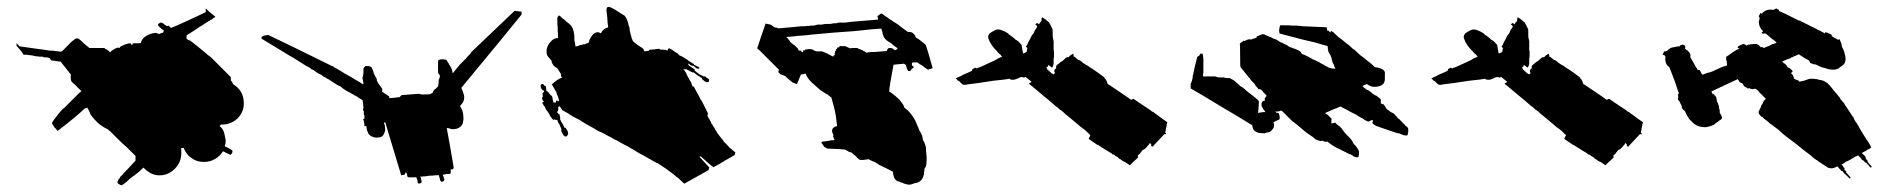

<svg xmlns="http://www.w3.org/2000/svg" viewBox="-20 -525 5509 561"><path d="M626 -161.1H629.9Q654.3 -161.1 673.8 -178.7Q692.4 -197.3 692.4 -222.7Q692.4 -259.8 662.1 -278.3Q660.2 -280.3 659.2 -283.2Q658.2 -286.1 656.2 -288.1L654.3 -290V-299.8L619.1 -335L604.5 -349.6L599.6 -354.5L597.7 -356.4Q594.7 -358.4 592.8 -360.4Q586.9 -364.3 582 -369.1Q562.5 -385.7 536.1 -406.2Q529.3 -408.2 528.3 -409.2L524.4 -413.1Q525.4 -414.1 525.4 -421.9Q540 -430.7 561.5 -445.3L564.5 -447.3L566.4 -448.2Q568.4 -449.2 571.3 -451.2Q574.2 -453.1 577.1 -455.1Q580.1 -457 585.9 -460.9Q587.9 -461.9 589.8 -463.4Q591.8 -464.8 592.8 -464.8L593.8 -465.8Q593.8 -466.8 595.7 -466.8Q597.7 -466.8 597.7 -467.8Q598.6 -468.8 600.6 -469.7Q602.5 -470.7 603.5 -471.7Q603.5 -472.7 604.5 -472.7Q605.5 -472.7 606.4 -473.6L607.4 -474.6Q609.4 -474.6 609.4 -475.6L605.5 -479.5L603.5 -480.5L600.6 -483.4Q598.6 -484.4 594.7 -488.3L591.8 -490.2Q589.8 -492.2 587.9 -494.1L584 -498L581.1 -500V-489.3Q502.9 -452.1 479.5 -443.4L472.7 -450.2Q471.7 -449.2 466.8 -449.2Q465.8 -449.2 463.9 -451.2Q462.9 -451.2 461.9 -452.1L460.9 -453.1L459 -455.1L457 -456.1Q457 -457 456.1 -457L452.1 -459H449.2L445.3 -457Q439.5 -453.1 442.4 -450.2L445.3 -447.3L446.3 -445.3Q447.3 -445.3 448.2 -444.3L449.2 -443.4L451.2 -441.4L459 -435.5Q457 -431.6 456.1 -429.7Q455.1 -428.7 453.1 -428.7Q452.1 -427.7 449.2 -427.7L445.3 -425.8Q443.4 -425.8 442.4 -426.8Q440.4 -426.8 439.5 -427.7Q438.5 -427.7 437.5 -428.7Q427.7 -429.7 412.1 -422.9Q402.3 -417 400.4 -415Q395.5 -410.2 394.5 -407.2Q391.6 -402.3 391.6 -399.4Q390.6 -398.4 368.2 -398.4Q367.2 -394.5 365.2 -392.6Q364.3 -395.5 361.3 -398.4Q354.5 -398.4 353.5 -397.5Q347.7 -395.5 343.8 -394.5L339.8 -392.6Q336.9 -391.6 333 -389.6L330.1 -386.7L329.1 -384.8Q328.1 -385.7 322.3 -385.7L314.5 -381.8Q313.5 -381.8 312.5 -380.9L310.5 -378.9Q309.6 -377.9 307.6 -377.9L301.8 -372.1L298.8 -375L296.9 -377Q294.9 -377.9 293.9 -378.9L292 -380.9H289.1L287.1 -382.8L285.2 -384.8H241.2Q234.4 -390.6 223.6 -399.4L218.8 -404.3L216.8 -406.2Q213.9 -408.2 211.9 -410.2Q210.9 -410.2 210 -411.1L209 -412.1Q202.1 -414.1 198.2 -410.2Q197.3 -410.2 196.3 -409.2L193.4 -406.2L191.4 -405.3L189.5 -403.3Q183.6 -398.4 177.7 -391.6L167 -380.9L161.1 -375Q159.2 -373 140.6 -376Q139.6 -377 130.9 -377Q122.1 -377 121.1 -377.9Q116.2 -377.9 115.2 -378.9Q110.4 -378.9 109.4 -379.9H105.5Q104.5 -380.9 98.6 -380.9Q70.3 -384.8 37.1 -389.6Q31.2 -396.5 28.3 -398.4V-391.6Q44.9 -373 48.8 -365.2Q61.5 -365.2 62.5 -364.3Q76.2 -363.3 81.1 -361.3Q82 -360.4 89.8 -360.4Q90.8 -359.4 98.6 -359.4H104.5Q105.5 -359.4 106.4 -358.4L107.4 -357.4H109.4H117.2L123 -355.5H125L126 -353.5Q127 -353.5 127 -352.5Q127 -351.6 127.9 -350.6L128.9 -349.6L129.9 -348.6L157.2 -344.7L168.9 -330.1L180.7 -315.4L181.6 -313.5L185.5 -309.6L187.5 -305.7Q186.5 -304.7 186.5 -298.8Q186.5 -293 187.5 -292Q187.5 -288.1 189.5 -286.1L192.4 -283.2L194.3 -281.2Q195.3 -281.2 196.3 -280.3L197.3 -279.3L201.2 -275.4L205.1 -271.5L206.1 -269.5H207L209 -267.6L210.9 -265.6L213.9 -262.7L217.8 -258.8L213.9 -254.9L210.9 -252.9L207 -249L194.3 -236.3L168 -210Q161.1 -206.1 146.5 -186.5Q136.7 -174.8 131.8 -166Q130.9 -165 138.7 -153.3L143.6 -148.4Q145.5 -146.5 146.5 -144.5L148.4 -142.6Q201.2 -182.6 227.5 -208Q233.4 -209 235.4 -210.9Q235.4 -209 236.3 -208Q238.3 -204.1 239.3 -203.1Q241.2 -199.2 242.2 -196.3Q243.2 -193.4 245.1 -189.5Q253.9 -177.7 263.7 -168Q274.4 -157.2 295.9 -146.5L297.9 -144.5Q300.8 -141.6 302.7 -140.6L305.7 -137.7L319.3 -124Q341.8 -101.6 343.8 -100.6L344.7 -99.6Q345.7 -98.6 347.2 -97.7Q348.6 -96.7 351.1 -94.2Q353.5 -91.8 355.5 -89.8L376 -69.3V-55.7L352.5 -30.3L346.7 -24.4L342.8 -20.5L340.8 -18.6Q339.8 -17.6 339.8 -16.6L331.1 -7.8Q330.1 -6.8 330.1 -5.9Q330.1 -3.9 329.1 -3.9L326.2 -1V0L323.2 5.9Q322.3 8.8 324.2 10.7L330.1 14.6Q331.1 15.6 333 15.6Q334 16.6 335 16.6Q335.9 15.6 339.8 13.7L341.8 12.7Q341.8 11.7 342.8 11.7L344.7 9.8Q347.7 8.8 352.5 3.9L356.4 0L359.4 -2.9L361.3 -3.9Q365.2 -7.8 373 -12.7L387.7 -24.4L392.6 -29.3L394.5 -31.2L396.5 -33.2Q398.4 -34.2 399.4 -35.2Q407.2 -26.4 420.9 -18.6Q432.6 -12.7 446.3 -12.7Q471.7 -12.7 491.2 -32.2Q509.8 -50.8 509.8 -78.1V-84Q509.8 -90.8 508.8 -91.8Q509.8 -92.8 516.6 -92.8Q524.4 -73.2 539.1 -63.5Q554.7 -51.8 575.2 -51.8Q593.8 -51.8 608.4 -60.5Q621.1 -67.4 631.8 -83Q632.8 -82 652.3 -73.2Q653.3 -72.3 654.3 -73.2Q655.3 -73.2 658.2 -78.1Q659.2 -79.1 659.2 -83Q659.2 -85 658.2 -85.9L648.4 -91.8Q640.6 -95.7 636.7 -97.7Q639.6 -105.5 639.6 -115.2Q639.6 -116.2 634.8 -137.7Q630.9 -149.4 622.1 -156.2L623 -158.2Z M1503.9 -482.4V-491.2Q1496.1 -491.2 1495.1 -492.2H1489.3L1487.3 -493.2H1483.4Q1480.5 -490.2 1359.4 -375L1356.4 -372.1L1355.5 -370.1L1353.5 -367.2L1347.7 -361.3L1343.8 -357.4L1342.8 -355.5Q1340.8 -353.5 1338.9 -351.6L1330.1 -342.8L1323.2 -335.9L1321.3 -333Q1316.4 -328.1 1302.7 -310.5Q1301.8 -324.2 1292 -336.9Q1292 -338.9 1291 -339.8L1289.1 -341.8L1288.1 -343.8L1287.1 -345.7Q1286.1 -346.7 1286.1 -347.7L1284.2 -349.6L1283.2 -350.6H1281.2Q1278.3 -350.6 1277.3 -351.6H1272.5H1267.6Q1266.6 -350.6 1263.7 -350.6Q1262.7 -349.6 1260.7 -349.6Q1259.8 -348.6 1259.8 -327.1Q1259.8 -311.5 1260.7 -310.5L1261.7 -308.6Q1262.7 -308.6 1262.7 -307.6L1264.6 -305.7L1265.6 -302.7Q1264.6 -301.8 1264.6 -296.9Q1261.7 -293 1261.7 -291V-282.2Q1260.7 -281.2 1260.7 -275.4L1259.8 -272.5L1255.9 -268.6L1252.9 -265.6L1251 -264.6L1249 -262.7Q1247.1 -260.7 1246.1 -258.8Q1245.1 -253.9 1243.2 -252.9Q1239.3 -252 1237.3 -250Q1236.3 -249 1212.9 -249Q1210 -249 1209 -250H1206.1L1204.1 -251L1153.3 -247.1L1147.5 -241.2Q1126 -238.3 1117.2 -238.3V-243.2L1096.7 -256.8V-265.6Q1093.8 -269.5 1089.8 -275.4Q1085 -281.2 1084 -284.2Q1083 -287.1 1081.1 -289.1Q1081.1 -294.9 1080.1 -295.9Q1078.1 -299.8 1077.1 -300.8L1076.2 -302.7L1075.2 -304.7Q1075.2 -306.6 1074.2 -306.6Q1072.3 -308.6 1071.3 -314.5L1069.3 -320.3Q1068.4 -323.2 1066.4 -327.1Q1061.5 -332 1055.7 -332H1047.9L1043 -327.1Q1042 -326.2 1042 -322.3Q1042 -305.7 1041 -304.7L1039.1 -296.9Q1039.1 -293.9 1040 -293L1042 -281.2Q1042 -279.3 1041 -278.3Q1040 -279.3 1032.2 -284.2L1018.6 -292Q1011.7 -296.9 988.3 -309.6Q971.7 -320.3 965.8 -323.2Q963.9 -324.2 961.9 -325.7Q960 -327.1 959 -327.1Q956.1 -328.1 953.1 -331.1Q952.1 -332 950.2 -332Q817.4 -397.5 763.7 -422.9Q752.9 -421.9 749 -419.9Q745.1 -418 744.1 -417V-412.1L803.7 -376Q822.3 -364.3 839.8 -354.5Q863.3 -339.8 872.1 -334Q873 -333 878.9 -330.1Q882.8 -329.1 888.7 -324.2L889.6 -323.2Q889.6 -322.3 891.6 -322.3Q893.6 -322.3 893.6 -321.3Q893.6 -320.3 895.5 -320.3Q897.5 -320.3 897.5 -319.3L898.4 -318.4Q899.4 -317.4 900.9 -316.4Q902.3 -315.4 904.3 -314.5Q906.2 -312.5 909.2 -310.5L912.1 -309.6L919.9 -305.7Q924.8 -300.8 927.7 -299.8Q929.7 -299.8 930.7 -298.8Q932.6 -296.9 934.6 -295.9L940.4 -293L955.1 -283.2Q956.1 -282.2 960 -280.3Q963.9 -278.3 964.8 -277.3Q969.7 -274.4 974.6 -272.5Q976.6 -271.5 979.5 -268.6Q985.4 -262.7 1013.7 -248Q1014.6 -246.1 1019.5 -245.1L1025.4 -241.2Q1031.2 -236.3 1035.2 -235.4L1038.1 -232.4L1040 -231.4Q1040 -221.7 1041 -220.7Q1041 -213.9 1042 -212.9V-210Q1041 -209 1041 -205.1V-202.1L1043 -200.2V-197.3V-192.4Q1043 -190.4 1043.9 -189.5Q1043.9 -187.5 1044.9 -186.5V-183.6V-178.7L1041 -176.8Q1044.9 -168 1044.9 -156.2H1050.8Q1050.8 -145.5 1054.7 -138.7Q1056.6 -131.8 1063.5 -127.9Q1071.3 -123 1080.1 -123Q1095.7 -123 1099.6 -129.9Q1103.5 -135.7 1105.5 -143.6Q1105.5 -159.2 1101.6 -166L1105.5 -168Q1140.6 -52.7 1152.3 -12.7L1162.1 -14.6Q1165 -19.5 1165 -21.5H1166Q1169.9 -17.6 1169.9 -10.7Q1170.9 -6.8 1174.8 -6.8H1177.7H1182.6H1187.5Q1195.3 -6.8 1196.3 -7.8Q1196.3 -4.9 1197.3 -3.9Q1198.2 -3.9 1198.2 -2Q1198.2 0 1199.2 0Q1200.2 1 1200.2 6.8Q1200.2 8.8 1202.1 10.7Q1203.1 11.7 1204.1 11.7Q1205.1 11.7 1206.1 10.7Q1212.9 10.7 1211.9 3.9Q1210.9 2.9 1210.9 0Q1210 -1 1210 -3.9Q1210 -5.9 1209 -6.8Q1208 -7.8 1208 -8.8Q1226.6 -9.8 1235.4 -11.7Q1248 -11.7 1249 -12.7Q1260.7 -12.7 1261.7 -13.7Q1262.7 -10.7 1264.6 -4.9L1266.6 2.9L1269.5 5.9Q1270.5 7.8 1273.4 4.9Q1278.3 4.9 1278.3 -1L1275.4 -9.8L1273.4 -14.6Q1278.3 -14.6 1279.3 -15.6Q1283.2 -15.6 1284.2 -16.6H1286.1H1291Q1294.9 -16.6 1295.9 -17.6Q1296.9 -18.6 1296.9 -19.5V-30.3H1303.7L1305.7 -35.2Q1294.9 -100.6 1285.2 -151.4Q1286.1 -150.4 1289.1 -150.4Q1293 -150.4 1293.9 -149.4L1299.8 -147.5Q1309.6 -147.5 1310.5 -148.4Q1314.5 -148.4 1315.4 -149.4Q1319.3 -150.4 1320.3 -151.4Q1329.1 -156.2 1332 -164.1Q1335 -177.7 1334 -181.6Q1334 -192.4 1331.1 -201.2Q1327.1 -210.9 1324.2 -214.8Q1334 -226.6 1335 -231.4Q1337.9 -242.2 1335 -249Q1334 -253.9 1328.1 -268.6Q1460 -427.7 1503.9 -482.4Z M1610.4 -425.8V-414.1Q1598.6 -413.1 1591.8 -406.2Q1585.9 -400.4 1581.1 -392.6L1577.1 -380.9V-371.1Q1577.1 -363.3 1584 -356.4L1585.9 -354.5Q1585.9 -353.5 1586.9 -352.5L1587.9 -351.6L1591.8 -347.7V-345.7Q1591.8 -341.8 1594.7 -337.9Q1597.7 -332 1602.5 -329.1Q1605.5 -328.1 1608.4 -325.2L1610.4 -323.2Q1611.3 -322.3 1611.3 -321.3Q1612.3 -318.4 1614.3 -316.4Q1615.2 -316.4 1615.2 -314.5L1616.2 -313.5Q1617.2 -312.5 1617.2 -311.5Q1617.2 -310.5 1618.2 -310.5Q1619.1 -309.6 1619.1 -305.7Q1619.1 -301.8 1621.1 -299.8Q1622.1 -298.8 1622.1 -297.9Q1611.3 -294.9 1601.6 -286.1L1599.6 -285.2L1596.7 -282.2Q1595.7 -281.2 1594.7 -280.3Q1593.8 -279.3 1592.8 -279.3H1591.8Q1595.7 -273.4 1600.6 -264.6Q1600.6 -262.7 1602.5 -260.7Q1604.5 -258.8 1605.5 -255.9Q1605.5 -253.9 1606.4 -252.9Q1606.4 -250 1607.4 -249Q1612.3 -240.2 1613.3 -230.5L1611.3 -229.5Q1611.3 -228.5 1610.4 -228.5Q1609.4 -228.5 1609.4 -230.5H1608.4Q1608.4 -231.4 1607.4 -231.4Q1604.5 -231.4 1604.5 -227.5V-225.6Q1598.6 -225.6 1597.7 -224.6Q1596.7 -227.5 1594.7 -235.4Q1594.7 -242.2 1590.8 -246.1Q1589.8 -246.1 1588.9 -247.1L1586.9 -249L1581.1 -256.8Q1579.1 -258.8 1577.1 -258.8Q1576.2 -259.8 1576.2 -260.7V-263.7V-265.6Q1575.2 -266.6 1575.2 -273.4H1572.3Q1571.3 -273.4 1571.3 -274.4L1570.3 -276.4Q1565.4 -281.2 1562.5 -279.3Q1559.6 -277.3 1559.6 -274.4Q1559.6 -270.5 1560.5 -269.5V-268.6Q1561.5 -268.6 1561.5 -267.6Q1561.5 -265.6 1562.5 -264.6Q1565.4 -260.7 1567.4 -260.7Q1568.4 -259.8 1569.3 -260.7V-258.8Q1569.3 -256.8 1570.3 -256.8L1568.4 -255.9L1565.4 -252.9V-249Q1565.4 -245.1 1566.4 -244.1Q1561.5 -236.3 1565.4 -233.4Q1567.4 -229.5 1569.3 -227.5L1567.4 -226.6Q1565.4 -226.6 1565.4 -225.6Q1564.5 -225.6 1564.5 -224.6Q1564.5 -223.6 1565.4 -222.7L1566.4 -220.7L1567.4 -218.8Q1568.4 -218.8 1568.4 -217.8Q1569.3 -216.8 1569.3 -214.8Q1570.3 -213.9 1572.3 -213.9Q1573.2 -207 1578.1 -201.2L1581.1 -198.2L1583 -194.3Q1583 -193.4 1585 -191.4Q1585.9 -191.4 1585.9 -189.5Q1585.9 -187.5 1586.9 -187.5Q1587.9 -184.6 1590.8 -181.6L1591.8 -179.7L1595.7 -175.8Q1596.7 -174.8 1597.7 -174.8Q1598.6 -175.8 1599.6 -175.8H1601.6Q1601.6 -174.8 1604.5 -174.8H1608.4Q1609.4 -168 1614.3 -162.1L1620.1 -148.4V-144.5V-141.6Q1621.1 -140.6 1621.1 -139.6Q1621.1 -138.7 1622.1 -137.7Q1623 -136.7 1623 -135.7Q1623 -134.8 1624 -133.8Q1625 -132.8 1627 -128.9Q1633.8 -123 1637.7 -128.9Q1639.6 -132.8 1640.6 -135.7Q1639.6 -135.7 1639.6 -136.7V-138.7Q1638.7 -139.6 1638.7 -141.6L1632.8 -151.4Q1630.9 -152.3 1629.9 -151.4Q1628.9 -152.3 1627 -157.2L1625 -161.1L1623 -164.1Q1622.1 -165 1620.1 -168.9Q1619.1 -169.9 1619.1 -170.9Q1619.1 -171.9 1618.2 -172.9L1616.2 -176.8Q1617.2 -177.7 1617.2 -180.7Q1617.2 -181.6 1616.2 -182.6V-184.6Q1615.2 -185.5 1615.2 -189.5Q1614.3 -190.4 1614.3 -191.4H1612.3Q1610.4 -193.4 1609.4 -195.3L1607.4 -197.3Q1611.3 -201.2 1611.3 -207Q1611.3 -210.9 1610.4 -211.9Q1614.3 -213.9 1615.2 -214.8L1623 -203.1L1640.6 -193.4Q1650.4 -185.5 1672.9 -174.8Q1693.4 -161.1 1712.9 -151.4Q1725.6 -142.6 1736.3 -138.7Q1751 -131.8 1752.9 -129.9L1760.7 -126Q1762.7 -125 1765.1 -124Q1767.6 -123 1767.6 -122.1Q1777.3 -117.2 1778.3 -116.2Q1783.2 -115.2 1784.2 -113.3L1790 -110.4Q1793.9 -108.4 1794.9 -107.4Q1796.9 -105.5 1797.9 -105.5Q1799.8 -105.5 1800.8 -104.5Q1800.8 -103.5 1802.7 -103.5L1803.7 -102.5Q1804.7 -101.6 1805.7 -101.6Q1806.6 -101.6 1807.6 -100.6Q1816.4 -96.7 1818.4 -94.7L1832 -86.9Q1841.8 -80.1 1864.3 -68.4L1891.6 -52.7L1895.5 -50.8L1899.4 -48.8Q1901.4 -48.8 1902.3 -47.9L1904.3 -45.9L1906.2 -44.9Q1909.2 -43.9 1911.1 -42L1925.8 -32.2Q1935.5 -25.4 1937.5 -23.4Q1939.5 -21.5 1948.2 -15.6Q1954.1 -9.8 1960 -5.9L1962.9 -3.9L1969.7 2.9Q1970.7 3.9 1974.1 6.8Q1977.5 9.8 1979.5 11.7Q2001 0 2050.8 -28.3Q2050.8 -32.2 2051.8 -33.2Q2052.7 -34.2 2052.7 -35.2Q2031.2 -58.6 2023.4 -67.4Q2026.4 -67.4 2027.3 -68.4Q2054.7 -43 2065.4 -36.1L2066.4 -37.1Q2068.4 -39.1 2071.3 -40Q2072.3 -40 2073.7 -41Q2075.2 -42 2076.2 -43Q2077.1 -43.9 2078.1 -43.9L2082 -45.9Q2085.9 -47.9 2086.9 -48.8Q2088.9 -50.8 2091.8 -51.8Q2094.7 -52.7 2097.7 -55.7Q2102.5 -57.6 2127 -72.3Q2127 -75.2 2127.9 -76.2Q2127.9 -79.1 2128.9 -80.1Q2127 -81.1 2124.5 -83Q2122.1 -85 2121.1 -85.9Q2118.2 -87.9 2115.2 -90.8Q2115.2 -91.8 2114.3 -91.8Q2113.3 -91.8 2112.3 -92.8Q2108.4 -96.7 2105.5 -100.6L2095.7 -110.4L2094.7 -111.3Q2093.8 -111.3 2093.8 -113.3Q2093.8 -115.2 2092.8 -115.2L2088.9 -119.1Q2087.9 -120.1 2087.9 -121.1L2085.9 -123L2085 -125L2083 -127Q2077.1 -134.8 2074.2 -138.7Q2074.2 -140.6 2073.2 -141.6Q2071.3 -143.6 2070.3 -145.5L2067.4 -151.4Q2065.4 -153.3 2062.5 -159.2Q2062.5 -160.2 2061.5 -160.2L2060.5 -162.1L2058.6 -164.1L2057.6 -167L2056.6 -169.9Q2054.7 -171.9 2052.7 -176.8Q2050.8 -178.7 2049.8 -181.6Q2048.8 -184.6 2046.9 -186.5Q2046.9 -188.5 2047.9 -189.5L2048.8 -191.4L2046.9 -197.3Q2043 -204.1 2043 -206.1Q2041 -208 2038.1 -214.8Q2034.2 -221.7 2031.2 -228.5Q2027.3 -234.4 2025.4 -237.3L2024.4 -240.2Q2009.8 -266.6 2006.8 -272.5H2004.9Q2002.9 -272.5 2002.9 -273.4Q2002.9 -275.4 2002 -276.4L2000 -282.2Q2000 -284.2 1999 -285.2Q1997.1 -287.1 1996.1 -289.1Q1990.2 -300.8 1987.3 -305.7Q1982.4 -318.4 1974.6 -324.2Q1976.6 -322.3 1981.4 -322.3Q1983.4 -322.3 1984.4 -323.2L1994.1 -318.4Q1995.1 -317.4 1999 -315.4L2002.9 -313.5H2006.8Q2013.7 -307.6 2018.6 -304.7Q2025.4 -300.8 2027.3 -298.8L2029.3 -297.9Q2031.2 -296.9 2031.2 -295.9Q2031.2 -293.9 2032.2 -293L2034.2 -291Q2035.2 -291 2036.1 -290L2037.1 -289.1L2039.1 -287.1Q2041 -287.1 2042 -286.1Q2046.9 -283.2 2050.8 -286.1Q2051.8 -287.1 2051.8 -291Q2051.8 -293 2050.8 -293.9Q2048.8 -295.9 2045.9 -296.9L2042 -300.8Q2041 -301.8 2039.1 -301.8H2035.2Q2035.2 -302.7 2032.2 -303.7L2028.3 -305.7Q2024.4 -306.6 2021.5 -309.6Q2012.7 -316.4 2009.8 -318.4V-321.3V-322.3Q1998 -330.1 1992.2 -334Q1992.2 -335 1991.2 -335.9V-337.9Q1990.2 -338.9 1990.2 -339.8Q1991.2 -338.9 1995.1 -336.9Q1999 -333 2002 -333H2005.9L2007.8 -331.1L2009.8 -330.1L2011.7 -328.1Q2015.6 -324.2 2019.5 -324.2Q2023.4 -324.2 2023.4 -326.2V-328.1L2007.8 -335.9V-336.9Q2007.8 -337.9 2005.9 -338.9L2003.9 -339.8L2002 -340.8L2000 -342.8L1996.1 -344.7Q1996.1 -345.7 1994.1 -345.7L1993.2 -346.7L1991.2 -347.7L1988.3 -350.6L1968.8 -362.3L1967.8 -361.3L1965.8 -363.3Q1964.8 -363.3 1963.9 -364.3L1962.9 -365.2Q1961.9 -366.2 1961.9 -367.2Q1960 -369.1 1958 -370.1Q1955.1 -371.1 1953.1 -373L1951.2 -374Q1951.2 -375 1950.2 -375L1941.4 -380.9Q1937.5 -382.8 1935.5 -383.8Q1933.6 -383.8 1931.6 -380.9Q1930.7 -379.9 1930.7 -377Q1925.8 -379.9 1918.9 -379.9H1910.2Q1907.2 -380.9 1905.3 -382.8Q1904.3 -381.8 1896.5 -381.8Q1895.5 -380.9 1893.6 -380.9Q1892.6 -379.9 1891.6 -379.9Q1890.6 -380.9 1889.6 -380.9Q1888.7 -379.9 1877.9 -379.9Q1877 -378.9 1877 -377L1864.3 -375Q1861.3 -377 1861.3 -377.9V-378.9L1860.4 -380.9Q1860.4 -382.8 1841.8 -394.5L1832 -402.3L1830.1 -404.3L1829.1 -406.2Q1828.1 -406.2 1828.1 -407.2Q1828.1 -409.2 1827.1 -410.2L1826.2 -412.1Q1825.2 -415 1823.2 -422.9Q1822.3 -427.7 1820.3 -434.6Q1820.3 -440.4 1819.3 -441.4V-445.3Q1818.4 -445.3 1818.4 -447.3L1817.4 -448.2Q1813.5 -467.8 1807.6 -475.6Q1804.7 -480.5 1802.7 -480.5Q1768.6 -502.9 1762.7 -503.9Q1761.7 -504.9 1758.8 -504.9Q1753.9 -504.9 1752.9 -501Q1752 -500 1752 -495.1Q1753.9 -482.4 1754.9 -465.8Q1754.9 -457 1755.9 -456.1Q1755.9 -450.2 1756.8 -449.2V-445.3Q1744.1 -441.4 1739.3 -433.6Q1736.3 -427.7 1735.4 -427.7Q1729.5 -431.6 1723.6 -430.7Q1716.8 -428.7 1713.9 -425.8Q1709 -420.9 1706.1 -415Q1703.1 -412.1 1699.2 -399.4Q1696.3 -399.4 1695.3 -398.4Q1693.4 -398.4 1692.4 -397.5Q1691.4 -397.5 1690.4 -396.5Q1689.5 -395.5 1684.6 -395.5Q1683.6 -394.5 1680.7 -394.5Q1679.7 -393.6 1676.8 -393.6L1670.9 -391.6L1662.1 -388.7Q1661.1 -389.6 1661.1 -393.6Q1660.2 -394.5 1660.2 -398.4Q1660.2 -402.3 1659.2 -403.3Q1658.2 -404.3 1658.2 -408.2V-420.9Q1656.2 -435.5 1653.3 -442.4Q1651.4 -444.3 1650.4 -447.3L1649.4 -449.2L1643.6 -455.1L1641.6 -457Q1640.6 -457 1639.6 -458L1637.7 -460Q1636.7 -460.9 1635.7 -460.9Q1634.8 -460.9 1634.8 -461.9L1628.9 -467.8L1623 -471.7L1616.2 -478.5Q1612.3 -481.4 1610.4 -476.6Q1609.4 -475.6 1609.4 -474.6Q1608.4 -473.6 1608.4 -471.7Q1608.4 -448.2 1609.4 -447.3Q1609.4 -426.8 1610.4 -425.8Z M2644.5 -334V-341.8Q2645.5 -342.8 2660.2 -342.8Q2668.9 -335.9 2673.8 -334Q2681.6 -328.1 2685.5 -325.2L2691.4 -321.3L2700.2 -324.2L2705.1 -326.2Q2689.5 -381.8 2684.6 -394.5L2669.9 -406.2Q2664.1 -411.1 2658.2 -414.1L2655.3 -417Q2654.3 -421.9 2650.4 -425.8L2648.4 -426.8Q2648.4 -427.7 2647.5 -427.7L2645.5 -429.7L2639.6 -431.6H2632.8L2611.3 -447.3Q2608.4 -449.2 2604.5 -453.1Q2601.6 -454.1 2598.6 -457L2596.7 -458Q2587.9 -462.9 2585 -465.8Q2579.1 -468.8 2577.1 -470.7Q2576.2 -470.7 2576.2 -471.7L2574.2 -472.7L2572.3 -474.6L2570.3 -475.6Q2562.5 -480.5 2559.6 -483.4L2555.7 -485.4Q2553.7 -485.4 2552.7 -484.4L2550.8 -483.4L2548.8 -481.4Q2544.9 -478.5 2543.9 -478.5Q2543.9 -474.6 2544.9 -473.6Q2544.9 -468.8 2545.9 -467.8Q2517.6 -465.8 2474.6 -461.9Q2468.8 -461.9 2466.8 -460.9H2462.9Q2461.9 -460 2456.1 -460Q2454.1 -459 2448.2 -459H2435.5H2430.7Q2428.7 -458 2425.8 -458Q2424.8 -457 2422.9 -457H2416Q2415 -456.1 2410.2 -456.1Q2409.2 -455.1 2406.2 -455.1H2403.3H2392.6Q2388.7 -455.1 2387.7 -454.1Q2382.8 -454.1 2381.8 -453.1H2372.1H2368.2Q2367.2 -452.1 2364.3 -452.1Q2363.3 -451.2 2362.3 -451.2Q2361.3 -450.2 2349.6 -450.2Q2348.6 -449.2 2337.9 -449.2Q2336.9 -448.2 2325.2 -448.2H2317.4Q2316.4 -447.3 2311.5 -447.3H2306.6Q2305.7 -446.3 2303.7 -446.3H2302.7Q2281.2 -444.3 2268.6 -443.4Q2267.6 -442.4 2253.9 -442.4L2252 -443.4Q2250 -443.4 2249 -444.3H2245.1L2241.2 -446.3L2239.3 -447.3L2235.4 -451.2L2231.4 -453.1Q2220.7 -455.1 2216.8 -456.1Q2216.8 -454.1 2215.8 -453.1Q2214.8 -452.1 2214.8 -450.2Q2214.8 -448.2 2213.9 -447.3Q2212.9 -446.3 2212.9 -444.3Q2212.9 -442.4 2211.9 -441.4Q2208 -429.7 2203.1 -416L2192.4 -383.8L2201.2 -376Q2209 -368.2 2223.6 -353.5Q2238.3 -338.9 2255.9 -321.3L2253.9 -314.5L2260.7 -307.6L2269.5 -304.7L2274.4 -302.7Q2285.2 -292 2296.9 -283.2L2308.6 -279.3Q2312.5 -289.1 2320.3 -307.6Q2326.2 -307.6 2327.1 -308.6Q2330.1 -308.6 2331.1 -309.6H2334Q2337.9 -297.9 2351.6 -284.2L2377 -261.7Q2388.7 -253.9 2393.6 -251L2396.5 -250Q2399.4 -248 2401.4 -246.1Q2403.3 -245.1 2406.2 -242.2L2409.2 -240.2L2416 -214.8Q2419.9 -201.2 2421.9 -188.5L2425.8 -157.2Q2424.8 -156.2 2423.8 -156.2Q2411.1 -152.3 2411.1 -142.6Q2411.1 -138.7 2414.1 -132.8L2415 -130.9Q2416 -130.9 2416 -129.9Q2415 -128.9 2414.1 -128.9V-125Q2416 -123 2417 -123Q2416 -122.1 2416 -120.1Q2418 -118.2 2418.9 -116.2Q2418 -115.2 2412.1 -115.2Q2405.3 -115.2 2404.3 -114.3Q2403.3 -113.3 2398.4 -113.3Q2397.5 -112.3 2391.6 -112.3Q2390.6 -111.3 2382.8 -111.3Q2377.9 -109.4 2381.8 -105.5Q2387.7 -96.7 2388.7 -95.7Q2390.6 -93.8 2392.6 -93.8L2394.5 -92.8Q2394.5 -91.8 2395.5 -91.8Q2396.5 -90.8 2399.4 -90.8Q2435.5 -89.8 2449.2 -87.9L2453.1 -85.9Q2455.1 -84 2457 -84L2460.9 -81.1L2468.8 -79.1L2475.6 -72.3H2476.6L2478.5 -70.3L2480.5 -68.4L2483.4 -65.4L2487.3 -61.5Q2491.2 -57.6 2495.1 -57.6H2498Q2506.8 -57.6 2507.8 -58.6Q2513.7 -58.6 2514.6 -59.6H2518.6Q2518.6 -58.6 2530.3 -53.7Q2535.2 -52.7 2542 -47.9Q2551.8 -41 2553.7 -41Q2570.3 -33.2 2588.9 -23.4Q2590.8 -1 2601.6 3.9L2607.4 5.9Q2609.4 5.9 2610.4 6.8Q2611.3 7.8 2612.3 7.8Q2619.1 9.8 2620.1 10.7Q2621.1 11.7 2623 11.7Q2630.9 14.6 2636.7 14.6Q2640.6 14.6 2641.6 13.7Q2644.5 13.7 2645.5 12.7Q2648.4 11.7 2654.3 9.8Q2659.2 9.8 2660.2 8.8L2664.1 6.8Q2670.9 3.9 2674.8 -2.9L2675.8 -4.9Q2675.8 -5.9 2676.8 -6.8L2677.7 -7.8V-9.8Q2677.7 -11.7 2678.7 -12.7Q2679.7 -13.7 2679.7 -15.6Q2679.7 -24.4 2680.7 -25.4Q2680.7 -30.3 2681.6 -31.2V-34.2Q2683.6 -34.2 2684.6 -37.1Q2687.5 -41 2687.5 -63.5V-68.4Q2686.5 -69.3 2686.5 -79.1Q2685.5 -81.1 2685.5 -91.8Q2685.5 -96.7 2684.6 -97.7Q2683.6 -98.6 2683.6 -100.6Q2683.6 -102.5 2682.6 -103.5Q2681.6 -104.5 2681.6 -107.4L2680.7 -109.4L2679.7 -111.3Q2677.7 -113.3 2677.7 -114.3Q2675.8 -116.2 2675.8 -121.1Q2674.8 -129.9 2669.9 -137.7Q2666 -143.6 2665 -147.5L2653.3 -174.8L2652.3 -175.8L2651.4 -177.7L2650.4 -179.7Q2648.4 -181.6 2647.5 -184.6L2645.5 -186.5Q2644.5 -187.5 2644.5 -188.5L2642.6 -190.4Q2638.7 -196.3 2632.8 -202.1Q2631.8 -203.1 2622.1 -210.9Q2620.1 -219.7 2613.3 -226.6Q2608.4 -234.4 2598.6 -242.2L2597.7 -243.2L2595.7 -245.1L2593.8 -246.1L2591.8 -248Q2589.8 -249 2588.9 -250L2586.9 -252Q2585.9 -252.9 2583 -254.9Q2580.1 -255.9 2578.1 -257.8Q2578.1 -269.5 2590.8 -335.9Q2614.3 -337.9 2621.1 -338.9L2627 -335Q2628.9 -327.1 2629.9 -324.2Q2632.8 -318.4 2633.8 -317.4Q2639.6 -317.4 2640.6 -318.4Q2643.6 -322.3 2643.6 -324.2H2644.5L2649.4 -327.1Q2650.4 -328.1 2648.4 -331.1Q2646.5 -333 2644.5 -334ZM2602.5 -381.8 2598.6 -379.9Q2597.7 -378.9 2596.7 -378.9Q2595.7 -378.9 2595.7 -377.9Q2594.7 -378.9 2590.8 -380.9Q2586.9 -384.8 2582 -384.8Q2576.2 -384.8 2575.2 -383.8Q2572.3 -380.9 2571.3 -376Q2559.6 -375 2534.2 -373H2523.4Q2522.5 -372.1 2515.6 -372.1Q2514.6 -371.1 2511.7 -371.1Q2510.7 -371.1 2508.8 -373Q2506.8 -375 2505.9 -375Q2502 -377 2500 -377.9L2496.1 -379.9L2487.3 -382.8L2485.4 -384.8H2482.4H2476.6Q2465.8 -384.8 2464.8 -383.8Q2462.9 -383.8 2461.9 -384.8Q2460.9 -385.7 2459 -385.7L2457 -386.7Q2454.1 -387.7 2450.2 -389.6Q2450.2 -390.6 2449.2 -390.6Q2446.3 -390.6 2445.3 -389.6Q2444.3 -389.6 2443.4 -390.6Q2439.5 -390.6 2439.5 -389.6Q2438.5 -390.6 2435.5 -390.6Q2432.6 -390.6 2431.6 -386.7H2429.7Q2426.8 -386.7 2426.8 -385.7Q2425.8 -384.8 2425.8 -382.8V-381.8H2423.8Q2422.9 -381.8 2422.9 -377.9L2421.9 -377L2420.9 -376Q2418.9 -374 2419.9 -373V-370.1Q2418.9 -370.1 2418.9 -369.1Q2418 -367.2 2418.9 -366.2Q2419.9 -365.2 2419.9 -364.3Q2418.9 -363.3 2416 -363.3Q2415 -362.3 2415 -359.4Q2410.2 -361.3 2405.3 -364.3Q2398.4 -367.2 2396.5 -369.1Q2391.6 -370.1 2389.6 -372.1L2383.8 -374Q2382.8 -375 2377 -375H2369.1Q2368.2 -374 2362.3 -376Q2361.3 -377 2359.4 -377Q2357.4 -378.9 2354.5 -379.9Q2353.5 -380.9 2350.6 -380.9Q2349.6 -381.8 2348.6 -381.8Q2345.7 -381.8 2344.7 -380.9Q2343.8 -380.9 2342.8 -381.8Q2338.9 -381.8 2338.9 -380.9Q2337.9 -378.9 2335.9 -380.9Q2335 -381.8 2333 -379.9L2331.1 -377.9Q2330.1 -377 2329.1 -377.9Q2327.1 -379.9 2327.1 -377Q2327.1 -375 2326.2 -374V-373L2325.2 -372.1L2322.3 -374L2318.4 -377.9Q2317.4 -377 2314.5 -377L2312.5 -378.9Q2312.5 -381.8 2311.5 -382.8L2306.6 -387.7L2302.7 -391.6Q2300.8 -393.6 2298.8 -394.5L2291 -400.4Q2288.1 -403.3 2287.1 -406.2L2285.2 -408.2L2284.2 -409.2Q2283.2 -410.2 2283.2 -411.1L2277.3 -417L2300.8 -418.9Q2301.8 -418.9 2304.2 -419.4Q2306.6 -419.9 2311.5 -420.4Q2316.4 -420.9 2321.3 -420.9Q2337.9 -421.9 2350.6 -423.8Q2391.6 -427.7 2416 -429.7Q2479.5 -433.6 2517.6 -438.5Q2548.8 -441.4 2554.7 -441.4Q2555.7 -440.4 2557.6 -433.6Q2558.6 -432.6 2558.6 -427.7L2561.5 -418.9Q2563.5 -414.1 2564.5 -414.1Q2564.5 -413.1 2569.3 -408.2Q2578.1 -401.4 2583 -399.4Q2590.8 -391.6 2601.6 -384.8V-383.8Q2602.5 -382.8 2602.5 -381.8Z M3349.6 -96.7V-98.6Q3349.6 -99.6 3350.6 -99.6L3381.8 -132.8H3383.8H3385.7L3387.7 -134.8L3385.7 -136.7Q3384.8 -136.7 3384.8 -137.7L3386.7 -147.5Q3386.7 -151.4 3387.7 -152.3Q3387.7 -156.2 3388.7 -157.2Q3388.7 -162.1 3389.6 -163.1Q3389.6 -165 3390.6 -166V-168Q3376 -177.7 3358.4 -191.4Q3355.5 -192.4 3350.6 -197.3Q3349.6 -198.2 3348.6 -198.2Q3346.7 -199.2 3345.7 -199.2L3343.8 -201.2L3336.9 -206.1Q3326.2 -212.9 3310.5 -223.6Q3306.6 -225.6 3303.7 -228.5Q3299.8 -230.5 3297.9 -232.4Q3296.9 -232.4 3295.9 -233.4L3293.9 -235.4Q3293 -236.3 3291 -236.3Q3290 -236.3 3289.1 -235.4Q3287.1 -233.4 3285.2 -233.4Q3283.2 -235.4 3281.2 -235.4L3278.3 -238.3L3220.7 -277.3Q3219.7 -278.3 3218.8 -278.3Q3216.8 -278.3 3216.8 -279.3Q3215.8 -280.3 3215.8 -282.2Q3214.8 -283.2 3214.8 -284.2Q3214.8 -286.1 3213.9 -287.1Q3213.9 -288.1 3212.9 -289.1L3210.9 -293L3208 -295.9L3207 -297.9L3203.1 -301.8Q3180.7 -317.4 3178.7 -319.3L3172.9 -323.2Q3171.9 -324.2 3168 -326.2L3165 -328.1Q3164.1 -328.1 3163.1 -329.1L3162.1 -330.1L3160.2 -332L3156.2 -334L3154.3 -335Q3153.3 -335 3151.4 -336.9Q3150.4 -337.9 3149.4 -337.9Q3148.4 -337.9 3148.4 -338.9Q3145.5 -339.8 3143.6 -341.8L3141.6 -343.8L3139.6 -345.7Q3138.7 -345.7 3137.7 -346.7L3136.7 -347.7L3132.8 -349.6Q3130.9 -349.6 3129.9 -350.6L3128.9 -351.6L3127 -353.5L3125 -354.5Q3123 -355.5 3123 -356.4Q3122.1 -358.4 3116.2 -360.4Q3117.2 -361.3 3117.2 -364.3H3116.2V-367.2V-368.2Q3115.2 -368.2 3107.4 -363.3L3105.5 -361.3L3103.5 -359.4L3102.5 -358.4Q3101.6 -357.4 3100.6 -357.4Q3099.6 -357.4 3099.6 -358.4Q3095.7 -357.4 3093.8 -355.5L3089.8 -351.6Q3085 -346.7 3079.1 -343.8Q3069.3 -335.9 3068.4 -335Q3066.4 -333 3066.4 -332Q3066.4 -331.1 3065.4 -330.1Q3065.4 -328.1 3066.4 -327.1Q3067.4 -327.1 3064.5 -324.2Q3061.5 -322.3 3061.5 -321.3Q3060.5 -320.3 3060.5 -314.5Q3062.5 -314.5 3062.5 -311.5L3060.5 -309.6L3058.6 -307.6Q3055.7 -308.6 3055.7 -309.6Q3054.7 -310.5 3053.7 -310.5Q3052.7 -310.5 3052.7 -311.5Q3051.8 -311.5 3050.8 -310.5H3049.8L3050.8 -311.5Q3050.8 -314.5 3048.8 -314.5H3046.9Q3046.9 -315.4 3047.9 -315.4Q3046.9 -316.4 3046.9 -317.4Q3046.9 -318.4 3045.9 -318.4L3043.9 -316.4H3043Q3043.9 -317.4 3043.9 -319.3L3043 -321.3Q3042 -320.3 3041 -320.3H3040Q3040 -321.3 3041 -322.3Q3039.1 -324.2 3039.1 -325.2L3038.1 -326.2Q3037.1 -326.2 3036.1 -327.1Q3039.1 -328.1 3041 -330.1Q3042 -331.1 3042 -332Q3042 -334 3043 -335Q3046.9 -333 3047.9 -332Q3051.8 -328.1 3052.7 -328.1H3054.7Q3055.7 -329.1 3057.6 -335Q3058.6 -335.9 3058.6 -343.8V-353.5Q3059.6 -354.5 3059.6 -363.3V-371.1Q3059.6 -377.9 3058.6 -378.9V-387.7V-400.4V-405.3Q3057.6 -406.2 3057.6 -410.2Q3056.6 -411.1 3056.6 -413.1Q3055.7 -414.1 3055.7 -438.5Q3054.7 -439.5 3054.7 -441.4Q3053.7 -442.4 3053.7 -443.4Q3052.7 -443.4 3052.7 -445.3Q3052.7 -446.3 3051.8 -447.3Q3050.8 -448.2 3050.8 -449.2Q3045.9 -459 3044.9 -460L3043 -460.9L3039.1 -464.8L3031.2 -470.7Q3028.3 -471.7 3025.4 -474.6Q3023.4 -472.7 3023.4 -469.7Q3023.4 -463.9 3022.5 -462.9L3018.6 -459Q3017.6 -458 3017.6 -457Q3016.6 -456.1 3016.6 -454.1L3012.7 -456.1L3010.7 -458L3004.9 -454.1L3010.7 -448.2Q3010.7 -446.3 3003.9 -436.5Q3002.9 -435.5 3001 -429.7Q3000 -428.7 2998 -424.8L2996.1 -422.9Q2994.1 -420.9 2990.2 -412.1Q2987.3 -407.2 2984.4 -401.4Q2982.4 -397.5 2981.4 -394.5L2977.5 -388.7L2979.5 -386.7Q2981.4 -384.8 2982.4 -384.8L2981.4 -382.8Q2980.5 -381.8 2980.5 -377.9Q2980.5 -373 2977.5 -372.1L2971.7 -369.1H2969.7Q2969.7 -370.1 2968.8 -370.1V-373Q2967.8 -374 2967.8 -377.9Q2966.8 -378.9 2966.8 -382.8L2964.8 -393.6Q2964.8 -394.5 2958 -401.4L2954.1 -405.3Q2953.1 -406.2 2952.1 -406.2Q2951.2 -406.2 2951.2 -407.2L2949.2 -408.2L2947.3 -409.2L2944.3 -412.1L2942.4 -414.1Q2940.4 -415 2939.5 -416L2937.5 -418L2935.5 -418.9L2933.6 -420.9Q2930.7 -421.9 2928.7 -423.8Q2924.8 -429.7 2907.2 -436.5Q2896.5 -441.4 2886.7 -436.5Q2877 -431.6 2872.1 -427.7Q2867.2 -422.9 2867.2 -416Q2867.2 -413.1 2868.2 -412.1Q2868.2 -411.1 2869.1 -411.1V-409.2Q2869.1 -408.2 2870.1 -407.2Q2871.1 -406.2 2871.1 -404.3Q2879.9 -388.7 2887.7 -380.9L2893.6 -375L2894.5 -373Q2896.5 -371.1 2897.5 -370.1Q2898.4 -369.1 2899.4 -368.2Q2900.4 -367.2 2901.4 -367.2L2903.3 -365.2Q2904.3 -364.3 2906.2 -361.3L2908.2 -360.4Q2907.2 -358.4 2901.4 -356.4Q2898.4 -355.5 2894.5 -353.5L2888.7 -349.6Q2863.3 -337.9 2850.6 -332L2846.7 -330.1Q2844.7 -330.1 2843.8 -329.1L2841.8 -328.1Q2835.9 -327.1 2834 -325.2Q2832 -325.2 2832 -326.2Q2831.1 -327.1 2829.1 -327.1L2825.2 -325.2Q2824.2 -324.2 2823.2 -324.2L2822.3 -323.2L2821.3 -322.3Q2820.3 -321.3 2820.3 -320.3Q2821.3 -319.3 2820.3 -318.4Q2819.3 -317.4 2798.8 -308.6Q2795.9 -307.6 2792 -305.7Q2790 -303.7 2787.1 -302.7L2785.2 -301.8Q2781.2 -299.8 2778.3 -298.8Q2774.4 -296.9 2773.4 -295.9H2772.5L2775.4 -293L2777.3 -292V-290Q2781.2 -290 2786.1 -284.2Q2792 -278.3 2794.9 -277.3H2800.8Q2804.7 -277.3 2805.7 -278.3Q2834 -281.2 2882.8 -289.1Q2921.9 -293 2929.7 -294.9L2930.7 -293.9Q2930.7 -293 2932.6 -293Q2933.6 -292 2938.5 -292Q2941.4 -291 2949.2 -293.9Q2952.1 -294.9 2956.1 -296.9L2960 -298.8Q2960.9 -299.8 2966.8 -299.8Q2969.7 -299.8 2971.7 -297.9Q2975.6 -300.8 2976.6 -299.8H2977.5Q2977.5 -298.8 2978.5 -298.8Q2978.5 -297.9 2979.5 -297.9Q2990.2 -289.1 2994.1 -286.1L2992.2 -284.2L2990.2 -283.2L2988.3 -282.2L2986.3 -280.3Q2987.3 -280.3 3025.4 -248Q3051.8 -226.6 3063.5 -215.8L3064.5 -214.8Q3065.4 -214.8 3066.4 -213.9Q3066.4 -212.9 3067.4 -212.9Q3068.4 -212.9 3069.3 -211.9L3072.3 -209L3076.2 -205.1Q3082 -202.1 3086.9 -197.3Q3093.8 -190.4 3100.6 -185.5L3129.9 -161.1Q3136.7 -154.3 3148.4 -146.5Q3150.4 -145.5 3166 -129.9Q3166 -128.9 3165 -127.9Q3164.1 -127 3164.1 -126L3162.1 -122.1Q3161.1 -121.1 3161.1 -119.1L3186.5 -101.6H3190.4Q3189.5 -101.6 3189.5 -100.6Q3216.8 -83 3227.5 -77.1L3229.5 -75.2Q3231.4 -72.3 3233.4 -74.2Q3234.4 -73.2 3233.4 -73.2L3236.3 -72.3L3238.3 -70.3L3239.3 -69.3Q3240.2 -68.4 3241.2 -68.4Q3242.2 -68.4 3243.2 -67.4Q3244.1 -66.4 3245.1 -66.4L3247.1 -64.5L3248 -63.5L3250 -61.5L3252 -60.5L3253.9 -59.6Q3255.9 -58.6 3255.9 -57.6L3256.8 -56.6L3257.8 -57.6Q3258.8 -56.6 3258.8 -55.7Q3259.8 -54.7 3264.6 -52.7L3268.6 -50.8L3271.5 -48.8Q3280.3 -43 3281.2 -42L3291 -51.8Q3294.9 -54.7 3300.8 -60.5L3304.7 -64.5L3305.7 -66.4Q3304.7 -66.4 3304.7 -67.4V-69.3Q3303.7 -70.3 3305.7 -72.3Q3306.6 -72.3 3307.6 -73.2L3309.6 -75.2L3311.5 -77.1Q3312.5 -78.1 3312.5 -79.1L3314.5 -81.1L3316.4 -84L3320.3 -87.9H3322.3L3323.2 -88.9Q3324.2 -89.8 3325.2 -89.8L3327.1 -91.8L3330.1 -94.7Q3331.1 -95.7 3333 -98.6L3336.9 -102.5Q3337.9 -105.5 3338.9 -105.5L3339.8 -107.4L3341.8 -105.5Q3341.8 -103.5 3343.8 -103.5V-99.6V-97.7H3345.7Q3346.7 -96.7 3349.6 -96.7Z M3720.7 -451.2Q3718.8 -448.2 3717.8 -439.5Q3716.8 -429.7 3719.7 -426.8L3787.1 -409.2Q3820.3 -402.3 3854.5 -391.6V-392.6Q3856.4 -390.6 3859.4 -389.6Q3859.4 -378.9 3862.3 -372.1L3863.3 -370.1Q3865.2 -368.2 3866.2 -365.2Q3867.2 -365.2 3867.2 -363.3L3868.2 -362.3Q3868.2 -360.4 3869.1 -359.4Q3869.1 -358.4 3870.1 -357.4Q3873 -340.8 3877 -336.9Q3877 -335 3877.9 -334Q3878.9 -333 3878.9 -331.1Q3880.9 -327.1 3881.8 -324.2Q3871.1 -324.2 3863.3 -327.1Q3862.3 -327.1 3861.3 -328.1L3859.4 -329.1Q3859.4 -330.1 3858.4 -330.1Q3856.4 -330.1 3855.5 -331.1Q3849.6 -334 3847.7 -335.9L3839.8 -339.8Q3837.9 -340.8 3835.9 -342.3Q3834 -343.8 3833 -343.8L3825.2 -347.7Q3824.2 -347.7 3823.2 -348.6Q3822.3 -349.6 3820.3 -349.6L3816.4 -351.6L3814.5 -352.5Q3813.5 -353.5 3809.6 -355.5Q3808.6 -355.5 3806.2 -357.4Q3803.7 -359.4 3801.8 -359.4Q3794.9 -363.3 3790 -365.2Q3785.2 -366.2 3783.2 -368.2Q3782.2 -374 3771.5 -378.9L3767.6 -380.9Q3765.6 -380.9 3764.6 -381.8Q3763.7 -381.8 3762.7 -382.8Q3756.8 -383.8 3754.9 -385.7Q3748 -386.7 3742.2 -391.6L3740.2 -393.6Q3739.3 -393.6 3737.8 -394Q3736.3 -394.5 3735.4 -395.5Q3729.5 -397.5 3728.5 -399.4Q3721.7 -400.4 3715.8 -405.3Q3714.8 -406.2 3714.8 -406.2Q3712.9 -406.2 3712.9 -407.2Q3712.9 -408.2 3711.9 -408.2Q3710.9 -408.2 3710 -409.2L3701.2 -412.1L3693.4 -416Q3688.5 -417 3686.5 -418.9Q3675.8 -422.9 3673.8 -424.8Q3669.9 -425.8 3662.1 -422.9Q3661.1 -422.9 3660.2 -421.9Q3659.2 -421.9 3658.2 -420.9L3656.2 -419.9Q3654.3 -419.9 3653.3 -418.9Q3652.3 -418.9 3651.4 -418V-414.1H3647.5L3643.6 -412.1Q3640.6 -412.1 3639.6 -411.1Q3638.7 -410.2 3637.7 -410.2Q3635.7 -410.2 3635.7 -409.2Q3630.9 -411.1 3625 -409.2Q3624 -408.2 3616.2 -405.3Q3614.3 -405.3 3613.3 -406.2L3609.4 -402.3L3607.4 -401.4Q3604.5 -400.4 3602.5 -396.5Q3603.5 -395.5 3603.5 -362.3Q3603.5 -330.1 3604.5 -329.1Q3605.5 -328.1 3613.3 -318.4Q3619.1 -310.5 3622.1 -307.6L3623 -306.6Q3624 -305.7 3626 -302.7Q3627 -302.7 3627 -300.8L3627.9 -299.8L3631.8 -295.9Q3632.8 -294.9 3632.8 -293.9Q3632.8 -293 3633.8 -293L3634.8 -291L3641.6 -284.2L3645.5 -280.3Q3646.5 -279.3 3646.5 -278.3Q3646.5 -277.3 3647.5 -277.3L3648.4 -275.4L3649.4 -273.4Q3650.4 -273.4 3650.4 -272.5L3652.3 -270.5L3655.3 -267.6Q3656.2 -266.6 3656.2 -264.6H3660.2Q3661.1 -263.7 3664.1 -263.7L3666 -261.7L3668 -260.7Q3668 -259.8 3668.9 -259.8Q3669.9 -256.8 3671.9 -254.9L3680.7 -246.1L3679.7 -243.2L3677.7 -241.2Q3677.7 -240.2 3676.8 -239.3L3675.8 -238.3Q3674.8 -234.4 3675.8 -230.5Q3669.9 -231.4 3667 -225.6Q3665 -220.7 3667 -212.9L3668 -211.9Q3668 -210.9 3668.9 -210Q3670.9 -206.1 3671.9 -205.1Q3675.8 -201.2 3676.8 -198.2L3677.7 -197.3Q3673.8 -198.2 3655.3 -195.3Q3655.3 -197.3 3656.2 -198.2Q3656.2 -203.1 3657.2 -204.1V-211.9Q3658.2 -212.9 3658.2 -231.4Q3658.2 -230.5 3657.2 -230.5L3656.2 -231.4Q3656.2 -232.4 3655.3 -233.4L3654.3 -234.4Q3652.3 -236.3 3650.4 -237.3L3648.4 -239.3L3646.5 -240.2L3641.6 -245.1Q3638.7 -246.1 3636.7 -248L3634.8 -250L3632.8 -251L3630.9 -252.9L3628.9 -253.9L3626 -256.8L3624 -257.8Q3622.1 -259.8 3620.1 -261.7L3617.2 -264.6Q3615.2 -265.6 3612.3 -268.6Q3606.4 -271.5 3605.5 -272.5L3604.5 -273.4Q3603.5 -273.4 3602.5 -274.4Q3601.6 -275.4 3601.6 -276.4Q3601.6 -277.3 3600.6 -277.3Q3599.6 -277.3 3598.6 -278.3L3596.7 -280.3L3594.7 -282.2Q3593.8 -283.2 3592.8 -283.2L3587.9 -288.1Q3585.9 -289.1 3584 -291L3576.2 -294.9L3574.2 -296.9H3563.5Q3561.5 -296.9 3560.5 -297.9Q3556.6 -297.9 3555.7 -298.8H3549.8Q3540 -299.8 3538.1 -297.9V-299.8L3533.2 -300.8Q3532.2 -301.8 3528.3 -301.8H3515.6H3503.9Q3498 -301.8 3497.1 -300.8L3496.1 -301.8Q3495.1 -302.7 3495.1 -307.6Q3496.1 -308.6 3496.1 -316.4V-342.8Q3497.1 -351.6 3494.1 -367.2V-368.2H3487.3Q3485.4 -363.3 3482.4 -361.3Q3480.5 -361.3 3477.5 -357.4Q3475.6 -345.7 3471.7 -333L3465.8 -305.7Q3464.8 -303.7 3464.8 -299.8Q3464.8 -295.9 3463.9 -293.9Q3462.9 -288.1 3460.9 -285.2V-282.2H3459V-266.6Q3480.5 -254.9 3555.7 -209Q3587.9 -190.4 3621.1 -169.9L3638.7 -159.2Q3639.6 -158.2 3639.6 -155.3Q3639.6 -152.3 3640.6 -151.4Q3641.6 -145.5 3647.5 -141.6Q3650.4 -138.7 3658.2 -136.7Q3674.8 -134.8 3675.8 -135.7L3678.7 -136.7Q3679.7 -137.7 3682.6 -137.7Q3683.6 -138.7 3686.5 -138.7Q3689.5 -138.7 3690.4 -139.6Q3696.3 -143.6 3701.2 -151.4Q3704.1 -158.2 3701.2 -168L3709 -171.9L3710.9 -172.9Q3711.9 -173.8 3713.9 -173.8L3717.8 -175.8Q3720.7 -180.7 3717.8 -189.5Q3716.8 -197.3 3709 -195.3L3708 -197.3L3706.1 -199.2Q3715.8 -198.2 3722.7 -202.1Q3727.5 -200.2 3735.4 -191.4L3749 -177.7Q3755.9 -169.9 3766.6 -163.1L3777.3 -154.3Q3792 -140.6 3806.6 -130.9Q3809.6 -128.9 3815.4 -125Q3816.4 -125 3816.4 -124L3818.4 -123L3820.3 -121.1L3823.2 -118.2Q3839.8 -110.4 3844.7 -114.3Q3849.6 -109.4 3858.4 -111.3Q3875 -97.7 3888.7 -91.8L3921.9 -75.2Q3922.9 -74.2 3924.8 -74.2Q3926.8 -74.2 3927.7 -73.2Q3931.6 -71.3 3932.6 -70.3L3934.6 -68.4Q3939.5 -65.4 3944.3 -65.4Q3948.2 -65.4 3949.2 -66.4Q3954.1 -83 3946.3 -90.8Q3945.3 -93.8 3940.4 -99.6L3935.5 -104.5L3933.6 -107.4Q3931.6 -115.2 3917 -128.9Q3907.2 -138.7 3899.4 -150.4L3895.5 -154.3L3892.6 -157.2L3890.6 -158.2L3888.7 -160.2L3886.7 -161.1Q3886.7 -162.1 3885.7 -162.1L3880.9 -167Q3879.9 -166 3877.9 -166Q3876 -166 3875 -165Q3871.1 -165 3870.1 -164.1V-170.9Q3870.1 -176.8 3871.1 -177.7L3862.3 -186.5L3858.4 -190.4Q3855.5 -191.4 3853.5 -193.4L3852.5 -195.3Q3867.2 -201.2 3875 -205.1Q3876 -205.1 3887.7 -210Q3895.5 -212.9 3896.5 -213.9Q3919.9 -202.1 3925.8 -198.2L3943.4 -189.5L3945.3 -188.5Q3945.3 -187.5 3946.3 -187.5Q3948.2 -185.5 3949.2 -185.5Q3953.1 -183.6 3954.1 -182.6L3956.1 -181.6Q3957 -181.6 3958 -180.7Q3959 -179.7 3960.9 -179.7L3962.9 -177.7L3964.8 -176.8L3966.8 -174.8Q3974.6 -169.9 3979.5 -169.9L3985.4 -172.9Q3986.3 -173.8 3988.3 -173.8Q3990.2 -173.8 3991.2 -174.8V-168H3990.2Q3990.2 -167 3989.3 -167Q3990.2 -163.1 3999 -158.2Q4001 -156.2 4006.8 -155.3Q4007.8 -154.3 4009.8 -154.3L4011.7 -153.3Q4019.5 -150.4 4037.1 -144.5L4063.5 -135.7Q4068.4 -135.7 4069.3 -134.8Q4073.2 -132.8 4076.2 -131.8Q4084 -128.9 4089.8 -128.9Q4090.8 -128.9 4092.8 -130.9Q4093.8 -131.8 4093.8 -135.7Q4094.7 -136.7 4094.7 -140.6V-145.5Q4094.7 -150.4 4093.8 -151.4L4088.9 -156.2L4085.9 -158.2L4085 -160.2Q4084 -160.2 4084 -161.1L4081.1 -164.1Q4080.1 -164.1 4079.1 -165L4078.1 -166V-167L4070.3 -174.8Q4070.3 -175.8 4068.4 -176.8L4066.4 -177.7L4064.5 -179.7L4063.5 -180.7Q4062.5 -181.6 4062.5 -182.6L4060.5 -184.6L4057.6 -187.5Q4054.7 -191.4 4050.8 -194.3Q4047.9 -195.3 4043.9 -197.3Q4041 -200.2 4032.2 -206.1Q4030.3 -208 4028.3 -211.9Q4027.3 -212.9 4027.3 -213.9Q4027.3 -214.8 4026.4 -214.8Q4025.4 -214.8 4025.4 -216.8L4024.4 -217.8Q4024.4 -219.7 4020.5 -220.7L4014.6 -222.7V-233.4Q4013.7 -237.3 4006.8 -241.2L4002 -245.1Q3998 -246.1 3996.1 -248Q3990.2 -251 3985.4 -255.9L3983.4 -257.8Q3982.4 -257.8 3981.4 -258.8L3980.5 -259.8L3976.6 -261.7Q3974.6 -261.7 3973.6 -262.7L3972.7 -263.7L3970.7 -264.6L3967.8 -267.6Q3966.8 -267.6 3965.8 -268.6L3963.9 -270.5L3961.9 -272.5Q3960.9 -273.4 3960 -273.4Q3961.9 -273.4 3962.9 -274.4Q3964.8 -276.4 3967.8 -277.3Q3969.7 -277.3 3970.7 -278.3Q3971.7 -279.3 3973.6 -279.3Q3974.6 -279.3 3978.5 -276.4Q3981.4 -275.4 3985.4 -273.4Q3992.2 -269.5 4007.8 -272.5Q4019.5 -275.4 4023.4 -282.2L4025.4 -287.1Q4026.4 -288.1 4026.4 -296.9V-306.6V-314.5Q4025.4 -317.4 4021.5 -321.3Q4020.5 -321.3 4018.1 -322.8Q4015.6 -324.2 4013.7 -325.2Q4012.7 -325.2 4009.8 -326.2Q4007.8 -326.2 4006.8 -327.1Q4005.9 -328.1 4003.9 -328.1H4000Q3999 -329.1 3997.1 -329.1Q3992.2 -334 3985.4 -339.8Q3981.4 -342.8 3975.1 -347.7Q3968.8 -352.5 3965.8 -355.5Q3955.1 -362.3 3943.4 -374L3939.5 -377.9Q3937.5 -379.9 3935.5 -380.9L3933.6 -381.8Q3928.7 -386.7 3921.9 -392.6Q3918.9 -394.5 3912.1 -399.9Q3905.3 -405.3 3902.3 -408.2Q3891.6 -415 3879.9 -426.8L3876 -430.7Q3872.1 -432.6 3871.1 -433.6L3870.1 -434.6H3869.1Q3869.1 -433.6 3868.2 -433.6V-430.7H3866.2L3860.4 -436.5V-435.5H3857.4V-440.4Q3856.4 -441.4 3856.4 -445.3L3789.1 -448.2Q3782.2 -448.2 3781.2 -449.2Q3770.5 -449.2 3769.5 -450.2H3755.9Q3753.9 -451.2 3720.7 -451.2Z M4739.3 -96.7V-98.6Q4739.3 -99.6 4740.2 -99.6L4771.5 -132.8H4773.4H4775.4L4777.3 -134.8L4775.4 -136.7Q4774.4 -136.7 4774.4 -137.7L4776.4 -147.5Q4776.4 -151.4 4777.3 -152.3Q4777.3 -156.2 4778.3 -157.2Q4778.3 -162.1 4779.3 -163.1Q4779.3 -165 4780.3 -166V-168Q4765.6 -177.7 4748 -191.4Q4745.1 -192.4 4740.2 -197.3Q4739.3 -198.2 4738.3 -198.2Q4736.3 -199.2 4735.4 -199.2L4733.4 -201.2L4726.6 -206.1Q4715.8 -212.9 4700.2 -223.6Q4696.3 -225.6 4693.4 -228.5Q4689.5 -230.5 4687.5 -232.4Q4686.5 -232.4 4685.5 -233.4L4683.6 -235.4Q4682.6 -236.3 4680.7 -236.3Q4679.7 -236.3 4678.7 -235.4Q4676.8 -233.4 4674.8 -233.4Q4672.9 -235.4 4670.9 -235.4L4668 -238.3L4610.4 -277.3Q4609.4 -278.3 4608.4 -278.3Q4606.4 -278.3 4606.4 -279.3Q4605.5 -280.3 4605.5 -282.2Q4604.5 -283.2 4604.5 -284.2Q4604.5 -286.1 4603.5 -287.1Q4603.5 -288.1 4602.5 -289.1L4600.6 -293L4597.7 -295.9L4596.7 -297.9L4592.8 -301.8Q4570.3 -317.4 4568.4 -319.3L4562.5 -323.2Q4561.5 -324.2 4557.6 -326.2L4554.7 -328.1Q4553.7 -328.1 4552.7 -329.1L4551.8 -330.1L4549.8 -332L4545.9 -334L4543.9 -335Q4543 -335 4541 -336.9Q4540 -337.9 4539.1 -337.9Q4538.1 -337.9 4538.1 -338.9Q4535.2 -339.8 4533.2 -341.8L4531.2 -343.8L4529.3 -345.7Q4528.3 -345.7 4527.3 -346.7L4526.4 -347.7L4522.5 -349.6Q4520.5 -349.6 4519.5 -350.6L4518.6 -351.6L4516.6 -353.5L4514.6 -354.5Q4512.7 -355.5 4512.7 -356.4Q4511.7 -358.4 4505.9 -360.4Q4506.8 -361.3 4506.8 -364.3H4505.9V-367.2V-368.2Q4504.9 -368.2 4497.1 -363.3L4495.1 -361.3L4493.2 -359.4L4492.2 -358.4Q4491.2 -357.4 4490.2 -357.4Q4489.3 -357.4 4489.3 -358.4Q4485.4 -357.4 4483.4 -355.5L4479.5 -351.6Q4474.6 -346.7 4468.8 -343.8Q4459 -335.9 4458 -335Q4456.1 -333 4456.1 -332Q4456.1 -331.1 4455.1 -330.1Q4455.1 -328.1 4456.1 -327.1Q4457 -327.1 4454.1 -324.2Q4451.2 -322.3 4451.2 -321.3Q4450.2 -320.3 4450.2 -314.5Q4452.1 -314.5 4452.1 -311.5L4450.2 -309.6L4448.2 -307.6Q4445.3 -308.6 4445.3 -309.6Q4444.3 -310.5 4443.4 -310.5Q4442.4 -310.5 4442.4 -311.5Q4441.4 -311.5 4440.4 -310.5H4439.5L4440.4 -311.5Q4440.4 -314.5 4438.5 -314.5H4436.5Q4436.5 -315.4 4437.5 -315.4Q4436.5 -316.4 4436.5 -317.4Q4436.5 -318.4 4435.5 -318.4L4433.6 -316.4H4432.6Q4433.6 -317.4 4433.6 -319.3L4432.6 -321.3Q4431.6 -320.3 4430.7 -320.3H4429.7Q4429.7 -321.3 4430.7 -322.3Q4428.7 -324.2 4428.7 -325.2L4427.7 -326.2Q4426.8 -326.2 4425.8 -327.1Q4428.7 -328.1 4430.7 -330.1Q4431.6 -331.1 4431.6 -332Q4431.6 -334 4432.6 -335Q4436.5 -333 4437.5 -332Q4441.4 -328.1 4442.4 -328.1H4444.3Q4445.3 -329.1 4447.3 -335Q4448.2 -335.9 4448.2 -343.8V-353.5Q4449.2 -354.5 4449.2 -363.3V-371.1Q4449.2 -377.9 4448.2 -378.9V-387.7V-400.4V-405.3Q4447.3 -406.2 4447.3 -410.2Q4446.3 -411.1 4446.3 -413.1Q4445.3 -414.1 4445.3 -438.5Q4444.3 -439.5 4444.3 -441.4Q4443.4 -442.4 4443.4 -443.4Q4442.4 -443.4 4442.4 -445.3Q4442.4 -446.3 4441.4 -447.3Q4440.4 -448.2 4440.4 -449.2Q4435.5 -459 4434.6 -460L4432.6 -460.9L4428.7 -464.8L4420.9 -470.7Q4418 -471.7 4415 -474.6Q4413.1 -472.7 4413.1 -469.7Q4413.1 -463.9 4412.1 -462.9L4408.2 -459Q4407.2 -458 4407.2 -457Q4406.2 -456.1 4406.2 -454.1L4402.3 -456.1L4400.4 -458L4394.5 -454.1L4400.4 -448.2Q4400.4 -446.3 4393.6 -436.5Q4392.6 -435.5 4390.6 -429.7Q4389.6 -428.7 4387.7 -424.8L4385.7 -422.9Q4383.8 -420.9 4379.9 -412.1Q4377 -407.2 4374 -401.4Q4372.1 -397.5 4371.1 -394.5L4367.2 -388.7L4369.1 -386.7Q4371.1 -384.8 4372.1 -384.8L4371.1 -382.8Q4370.1 -381.8 4370.1 -377.9Q4370.1 -373 4367.2 -372.1L4361.3 -369.1H4359.4Q4359.4 -370.1 4358.4 -370.1V-373Q4357.4 -374 4357.4 -377.9Q4356.4 -378.9 4356.4 -382.8L4354.5 -393.6Q4354.5 -394.5 4347.7 -401.4L4343.8 -405.3Q4342.8 -406.2 4341.8 -406.2Q4340.8 -406.2 4340.8 -407.2L4338.9 -408.2L4336.9 -409.2L4334 -412.1L4332 -414.1Q4330.1 -415 4329.1 -416L4327.1 -418L4325.2 -418.9L4323.2 -420.9Q4320.3 -421.9 4318.4 -423.8Q4314.5 -429.7 4296.9 -436.5Q4286.1 -441.4 4276.4 -436.5Q4266.6 -431.6 4261.7 -427.7Q4256.8 -422.9 4256.8 -416Q4256.8 -413.1 4257.8 -412.1Q4257.8 -411.1 4258.8 -411.1V-409.2Q4258.8 -408.2 4259.8 -407.2Q4260.7 -406.2 4260.7 -404.3Q4269.5 -388.7 4277.3 -380.9L4283.2 -375L4284.2 -373Q4286.1 -371.1 4287.1 -370.1Q4288.1 -369.1 4289.1 -368.2Q4290 -367.2 4291 -367.2L4293 -365.2Q4293.9 -364.3 4295.9 -361.3L4297.9 -360.4Q4296.9 -358.4 4291 -356.4Q4288.1 -355.5 4284.2 -353.5L4278.3 -349.6Q4252.9 -337.9 4240.2 -332L4236.3 -330.1Q4234.4 -330.1 4233.4 -329.1L4231.4 -328.1Q4225.6 -327.1 4223.6 -325.2Q4221.7 -325.2 4221.7 -326.2Q4220.7 -327.1 4218.8 -327.1L4214.8 -325.2Q4213.9 -324.2 4212.9 -324.2L4211.9 -323.2L4210.9 -322.3Q4210 -321.3 4210 -320.3Q4210.9 -319.3 4210 -318.4Q4209 -317.4 4188.5 -308.6Q4185.5 -307.6 4181.6 -305.7Q4179.7 -303.7 4176.8 -302.7L4174.8 -301.8Q4170.9 -299.8 4168 -298.8Q4164.1 -296.9 4163.1 -295.9H4162.1L4165 -293L4167 -292V-290Q4170.9 -290 4175.8 -284.2Q4181.6 -278.3 4184.6 -277.3H4190.4Q4194.3 -277.3 4195.3 -278.3Q4223.6 -281.2 4272.5 -289.1Q4311.5 -293 4319.3 -294.9L4320.3 -293.9Q4320.3 -293 4322.3 -293Q4323.2 -292 4328.1 -292Q4331.1 -291 4338.9 -293.9Q4341.8 -294.9 4345.7 -296.9L4349.6 -298.8Q4350.6 -299.8 4356.4 -299.8Q4359.4 -299.8 4361.3 -297.9Q4365.2 -300.8 4366.2 -299.8H4367.2Q4367.2 -298.8 4368.2 -298.8Q4368.2 -297.9 4369.1 -297.9Q4379.9 -289.1 4383.8 -286.1L4381.8 -284.2L4379.9 -283.2L4377.9 -282.2L4376 -280.3Q4377 -280.3 4415 -248Q4441.4 -226.6 4453.1 -215.8L4454.1 -214.8Q4455.1 -214.8 4456.1 -213.9Q4456.1 -212.9 4457 -212.9Q4458 -212.9 4459 -211.9L4461.9 -209L4465.8 -205.1Q4471.7 -202.1 4476.6 -197.3Q4483.4 -190.4 4490.2 -185.5L4519.5 -161.1Q4526.4 -154.3 4538.1 -146.5Q4540 -145.5 4555.7 -129.9Q4555.7 -128.9 4554.7 -127.9Q4553.7 -127 4553.7 -126L4551.8 -122.1Q4550.8 -121.1 4550.8 -119.1L4576.2 -101.6H4580.1Q4579.1 -101.6 4579.1 -100.6Q4606.4 -83 4617.2 -77.1L4619.1 -75.2Q4621.1 -72.3 4623 -74.2Q4624 -73.2 4623 -73.2L4626 -72.3L4627.9 -70.3L4628.9 -69.3Q4629.9 -68.4 4630.9 -68.4Q4631.8 -68.4 4632.8 -67.4Q4633.8 -66.4 4634.8 -66.4L4636.7 -64.5L4637.7 -63.5L4639.6 -61.5L4641.6 -60.5L4643.6 -59.6Q4645.5 -58.6 4645.5 -57.6L4646.5 -56.6L4647.5 -57.6Q4648.4 -56.6 4648.4 -55.7Q4649.4 -54.7 4654.3 -52.7L4658.2 -50.8L4661.1 -48.8Q4669.9 -43 4670.9 -42L4680.7 -51.8Q4684.6 -54.7 4690.4 -60.5L4694.3 -64.5L4695.3 -66.4Q4694.3 -66.4 4694.3 -67.4V-69.3Q4693.4 -70.3 4695.3 -72.3Q4696.3 -72.3 4697.3 -73.2L4699.2 -75.2L4701.2 -77.1Q4702.1 -78.1 4702.1 -79.1L4704.1 -81.1L4706.1 -84L4710 -87.9H4711.9L4712.9 -88.9Q4713.9 -89.8 4714.8 -89.8L4716.8 -91.8L4719.7 -94.7Q4720.7 -95.7 4722.7 -98.6L4726.6 -102.5Q4727.5 -105.5 4728.5 -105.5L4729.5 -107.4L4731.4 -105.5Q4731.4 -103.5 4733.4 -103.5V-99.6V-97.7H4735.4Q4736.3 -96.7 4739.3 -96.7Z M5447.3 -36.1 5449.2 -38.1Q5442.4 -44.9 5436.5 -52.7Q5437.5 -53.7 5437.5 -54.7Q5432.6 -59.6 5430.7 -63.5Q5430.7 -64.5 5431.6 -65.4Q5429.7 -67.4 5428.7 -69.3L5424.8 -73.2L5419.9 -78.1L5431.6 -84Q5437.5 -88.9 5441.4 -89.8L5447.3 -93.8Q5447.3 -95.7 5443.4 -102.5L5437.5 -112.3Q5432.6 -118.2 5431.6 -121.1Q5424.8 -130.9 5417 -144.5Q5415 -147.5 5405.3 -165Q5401.4 -168.9 5396.5 -178.7Q5396.5 -180.7 5395.5 -181.6L5394.5 -183.6L5392.6 -185.5Q5389.6 -189.5 5389.6 -190.4L5374 -213.9Q5371.1 -216.8 5370.1 -219.7Q5369.1 -222.7 5367.2 -224.6L5364.3 -227.5Q5363.3 -229.5 5360.4 -232.4L5358.4 -234.4Q5356.4 -236.3 5355.5 -240.2Q5353.5 -242.2 5351.6 -244.1L5349.6 -247.1Q5341.8 -256.8 5337.9 -260.7Q5326.2 -276.4 5324.2 -277.3Q5319.3 -283.2 5314.5 -285.2L5311.5 -287.1Q5310.5 -287.1 5309.6 -288.1L5307.6 -289.1L5303.7 -290Q5302.7 -291 5299.8 -291Q5296.9 -291 5295.9 -292Q5293 -292 5292 -293Q5289.1 -293 5288.1 -293.9H5284.2Q5283.2 -294.9 5273.4 -294.9Q5265.6 -294.9 5264.6 -293.9L5252.9 -290Q5252 -289.1 5250 -289.1Q5249 -288.1 5246.1 -288.1Q5243.2 -288.1 5242.2 -287.1Q5240.2 -287.1 5239.3 -286.1H5238.3Q5233.4 -292 5227.5 -292Q5227.5 -293 5225.6 -293L5224.6 -293.9Q5223.6 -294.9 5222.7 -294.9Q5221.7 -294.9 5221.7 -295.9L5220.7 -296.9Q5221.7 -297.9 5221.7 -298.8Q5221.7 -299.8 5220.7 -300.8Q5219.7 -300.8 5218.8 -304.7Q5217.8 -305.7 5217.8 -306.6L5216.8 -307.6L5215.8 -308.6Q5213.9 -308.6 5213.9 -309.6Q5213.9 -314.5 5217.8 -315.4Q5217.8 -317.4 5216.8 -318.4Q5216.8 -320.3 5213.9 -321.3L5210 -325.2Q5208 -327.1 5206.1 -327.1Q5204.1 -327.1 5202.1 -330.1Q5201.2 -333 5198.2 -335.9L5196.3 -337.9L5194.3 -338.9Q5194.3 -339.8 5193.4 -339.8Q5192.4 -339.8 5191.4 -340.8L5190.4 -341.8L5189.5 -343.8Q5188.5 -343.8 5188.5 -344.7L5187.5 -345.7Q5192.4 -347.7 5202.1 -351.6Q5203.1 -352.5 5204.1 -352.5Q5206.1 -353.5 5207 -353.5Q5208 -353.5 5209.5 -354Q5210.9 -354.5 5211.9 -355.5L5212.9 -356.4Q5213.9 -357.4 5214.8 -357.4H5216.8L5217.8 -358.4L5221.7 -360.4Q5223.6 -360.4 5224.6 -361.3Q5225.6 -361.3 5226.6 -362.3Q5229.5 -363.3 5233.4 -365.2Q5234.4 -366.2 5236.3 -366.2L5248 -358.4Q5257.8 -351.6 5259.8 -351.6L5263.7 -349.6L5266.6 -346.7Q5268.6 -341.8 5269.5 -340.8L5275.4 -338.9L5280.3 -336.9H5285.2Q5286.1 -335.9 5291 -334L5300.8 -329.1L5308.6 -327.1Q5314.5 -326.2 5317.4 -324.2Q5337.9 -318.4 5350.6 -324.2Q5354.5 -327.1 5358.4 -330.1Q5362.3 -333 5364.3 -334.5Q5366.2 -335.9 5367.2 -336.9Q5374 -343.8 5372.1 -359.4L5368.2 -375L5366.2 -378.9Q5366.2 -380.9 5365.2 -381.8Q5364.3 -382.8 5364.3 -383.8Q5361.3 -388.7 5361.3 -391.6Q5361.3 -394.5 5360.4 -395.5V-398.4Q5359.4 -399.4 5359.4 -400.4Q5358.4 -400.4 5358.4 -402.3Q5358.4 -404.3 5357.4 -404.3L5355.5 -410.2Q5354.5 -409.2 5349.6 -409.2Q5348.6 -410.2 5344.7 -412.1L5338.9 -415L5333 -418.9Q5332 -419.9 5332 -420.9V-422.9Q5332 -423.8 5325.2 -426.8Q5324.2 -427.7 5323.2 -427.7Q5321.3 -427.7 5321.3 -428.7Q5320.3 -429.7 5317.4 -429.7L5315.4 -430.7Q5314.5 -431.6 5312.5 -429.7V-426.8Q5310.5 -428.7 5298.8 -434.6L5273.4 -447.3Q5256.8 -455.1 5238.3 -464.8H5236.3Q5182.6 -492.2 5178.7 -492.2Q5177.7 -493.2 5177.7 -496.1Q5176.8 -497.1 5175.8 -497.1Q5174.8 -498 5173.8 -498Q5172.9 -498 5172.9 -499Q5171.9 -500 5168.9 -500Q5166 -497.1 5160.2 -496.1H5157.2Q5156.2 -497.1 5154.3 -497.1Q5137.7 -497.1 5127.9 -485.4Q5126 -485.4 5125 -486.3Q5124 -486.3 5123 -487.3V-485.4Q5123 -484.4 5122.1 -483.4Q5121.1 -482.4 5121.1 -481.4Q5121.1 -480.5 5120.1 -480.5Q5119.1 -479.5 5119.1 -477.5V-476.6Q5120.1 -475.6 5120.1 -474.6H5121.1V-468.8Q5120.1 -467.8 5120.1 -464.8Q5119.1 -463.9 5119.1 -461.9Q5119.1 -445.3 5130.9 -434.6Q5130.9 -432.6 5129.9 -431.6Q5128.9 -431.6 5127.9 -430.7Q5127 -429.7 5128.9 -427.7Q5129.9 -426.8 5132.8 -426.8H5134.8Q5135.7 -427.7 5137.7 -427.7Q5143.6 -423.8 5152.3 -416Q5156.2 -412.1 5165 -406.2L5170.9 -400.4L5167 -398.4Q5166 -398.4 5164.1 -397.5Q5162.1 -396.5 5161.1 -396.5Q5156.2 -395.5 5154.3 -393.6L5152.3 -392.6L5133.8 -384.8L5129.9 -386.7Q5129.9 -387.7 5128.9 -387.7Q5126 -387.7 5125 -386.7L5120.1 -391.6Q5120.1 -392.6 5118.2 -393.6L5116.2 -394.5L5114.3 -395.5Q5114.3 -396.5 5113.3 -396.5H5102.5Q5101.6 -395.5 5093.8 -395.5Q5092.8 -394.5 5087.9 -394.5Q5084 -392.6 5083 -391.6L5081.1 -393.6Q5077.1 -396.5 5074.2 -396.5L5068.4 -394.5Q5063.5 -392.6 5062.5 -391.6Q5055.7 -388.7 5057.6 -385.7Q5059.6 -383.8 5060.5 -383.8Q5061.5 -382.8 5062.5 -382.8Q5054.7 -379.9 5053.7 -378.9Q5049.8 -377 5046.9 -375Q5041 -371.1 5040 -370.1Q5039.1 -369.1 5037.1 -368.2Q5035.2 -367.2 5034.2 -366.2Q5031.2 -363.3 5030.3 -363.3L5025.4 -360.4Q5024.4 -360.4 5024.4 -359.4Q5023.4 -358.4 5023.4 -355.5Q5023.4 -347.7 5025.4 -345.7V-344.7Q5026.4 -343.8 5025.4 -341.8V-339.8Q5026.4 -338.9 5026.4 -334Q5011.7 -330.1 4996.1 -322.3Q4976.6 -312.5 4969.7 -312.5Q4960 -308.6 4954.1 -306.6V-305.7Q4954.1 -307.6 4952.1 -309.6Q4950.2 -311.5 4950.2 -313.5Q4948.2 -317.4 4947.3 -318.4L4946.3 -320.3H4943.4Q4940.4 -320.3 4938.5 -323.2Q4938.5 -325.2 4937.5 -326.2Q4935.5 -328.1 4934.6 -330.1Q4930.7 -337.9 4928.7 -340.8L4919.9 -356.4L4918.9 -357.4Q4920.9 -367.2 4915 -373Q4910.2 -378.9 4905.3 -380.9L4904.3 -382.8Q4903.3 -382.8 4903.3 -383.8Q4903.3 -385.7 4904.3 -386.7Q4904.3 -390.6 4903.3 -391.6Q4895.5 -396.5 4893.6 -393.6L4890.6 -392.6Q4886.7 -391.6 4888.7 -389.6Q4885.7 -390.6 4863.3 -385.7Q4852.5 -379.9 4851.6 -376V-377Q4850.6 -376 4847.7 -376V-375H4842.8L4837.9 -365.2Q4838.9 -364.3 4840.8 -364.3H4842.8L4846.7 -358.4Q4844.7 -352.5 4846.7 -344.7Q4848.6 -334 4857.4 -329.1Q4860.4 -321.3 4866.2 -306.6Q4872.1 -292 4873 -289.1Q4875 -283.2 4877 -277.3Q4878.9 -271.5 4880.4 -266.6Q4881.8 -261.7 4882.8 -259.8L4885.7 -252Q4882.8 -250 4882.8 -249Q4882.8 -244.1 4883.8 -243.2Q4882.8 -242.2 4882.8 -234.4Q4882.8 -232.4 4883.8 -232.4Q4884.8 -231.4 4885.7 -231.4Q4891.6 -218.8 4894.5 -213.9Q4893.6 -212.9 4893.6 -211.9L4895.5 -208L4897.5 -205.1L4899.4 -203.1L4901.4 -202.1L4903.3 -200.2Q4908.2 -187.5 4916 -176.8Q4926.8 -165 4934.6 -160.2Q4944.3 -153.3 4963.9 -153.3Q4981.4 -156.2 4990.2 -162.1L4994.1 -166Q4995.1 -166 4996.1 -167L4997.1 -168L4999 -168.9L5001 -170.9Q5002 -170.9 5003.9 -172.9Q5004.9 -173.8 5008.8 -175.8L5009.8 -177.7Q5010.7 -177.7 5010.7 -178.7Q5012.7 -181.6 5010.7 -184.6Q5009.8 -185.5 5009.8 -186.5Q5008.8 -187.5 5008.8 -188.5Q5008.8 -190.4 5007.8 -191.4L5005.9 -193.4Q5004.9 -194.3 5004.9 -195.3Q5004.9 -205.1 5003.9 -206.1Q5002.9 -207 5002.9 -210.9Q5002.9 -214.8 5002 -215.8L4999 -224.6Q4996.1 -227.5 4996.1 -232.4V-236.3L4994.1 -238.3Q4995.1 -239.3 4995.1 -240.2L4991.2 -246.1H4990.2Q4988.3 -248 4987.3 -250H4984.4L4980.5 -257.8Q5043.9 -287.1 5057.6 -293.9Q5057.6 -293 5058.6 -292L5060.5 -290V-289.1Q5060.5 -287.1 5063.5 -285.2L5065.4 -283.2Q5068.4 -283.2 5069.3 -282.2Q5069.3 -281.2 5071.3 -281.2L5072.3 -280.3L5074.2 -276.4Q5075.2 -275.4 5075.2 -274.4Q5075.2 -273.4 5076.2 -273.4L5078.1 -271.5Q5079.1 -271.5 5084 -268.6Q5086.9 -265.6 5088.9 -266.6Q5091.8 -268.6 5094.7 -265.6Q5102.5 -263.7 5102.5 -264.6Q5103.5 -265.6 5107.4 -265.6H5109.4L5115.2 -261.7L5118.2 -258.8L5119.1 -256.8L5128.9 -247.1L5139.6 -236.3L5133.8 -230.5Q5132.8 -227.5 5130.9 -223.6L5127 -217.8Q5126 -216.8 5125 -212.9Q5124 -209 5123 -208L5121.1 -204.1Q5120.1 -201.2 5119.1 -201.2Q5116.2 -193.4 5126 -184.6Q5127 -184.6 5127.9 -183.6L5129.9 -182.6Q5131.8 -181.6 5131.8 -180.7L5134.8 -177.7L5136.7 -176.8Q5137.7 -175.8 5138.7 -174.8Q5139.6 -173.8 5140.6 -173.8L5142.6 -171.9Q5143.6 -171.9 5143.6 -170.9L5145.5 -169.9L5147.5 -168L5150.4 -165Q5151.4 -165 5176.8 -145.5Q5187.5 -134.8 5199.2 -126Q5227.5 -105.5 5252 -85L5271.5 -70.3Q5278.3 -63.5 5287.1 -57.6L5291 -55.7L5293.9 -52.7L5295.9 -51.8Q5295.9 -50.8 5296.9 -50.8Q5297.9 -50.8 5298.8 -49.8Q5300.8 -47.9 5301.8 -47.9L5310.5 -42Q5311.5 -41 5315.4 -39.1L5317.4 -37.1Q5327.1 -31.2 5337.9 -34.2Q5338.9 -34.2 5339.8 -35.2H5340.8Q5341.8 -35.2 5342.8 -36.1L5348.6 -39.1L5350.6 -37.1Q5352.5 -35.2 5353.5 -33.2L5358.4 -28.3Q5358.4 -27.3 5359.4 -26.4L5360.4 -25.4Q5362.3 -25.4 5362.3 -26.4L5364.3 -24.4Q5364.3 -23.4 5365.2 -22.5L5367.2 -20.5L5369.1 -16.6L5370.1 -17.6L5384.8 -2.9L5387.7 -5.9L5374 -21.5Q5375 -22.5 5375 -23.4L5372.1 -26.4L5370.1 -28.3Q5370.1 -29.3 5369.1 -29.3L5368.2 -31.2L5370.1 -33.2L5366.2 -37.1L5365.2 -39.1Q5363.3 -41 5362.3 -43L5360.4 -43.9L5362.3 -44.9L5364.3 -45.9Q5364.3 -46.9 5365.2 -46.9Q5368.2 -47.9 5370.1 -49.8Q5372.1 -52.7 5377 -53.7L5384.8 -57.6L5399.4 -66.4L5401.4 -67.4Q5401.4 -68.4 5402.3 -68.4H5404.3Q5405.3 -68.4 5406.2 -69.3L5407.2 -70.3L5409.2 -71.3Q5416 -64.5 5421.9 -56.6L5422.9 -57.6L5431.6 -48.8Q5431.6 -49.8 5432.6 -49.8Q5439.5 -43 5445.3 -35.2Q5446.3 -35.2 5447.3 -36.1Z"/></svg>

Font: My Font
Style: x-wing-ships
Weight: 500
Version: Version 0.001